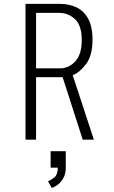

<svg xmlns="http://www.w3.org/2000/svg" viewBox="-20 -720 590 990"><path d="M111.5 0V-700H291.5Q333.5 -700 371.2 -683.5Q409 -667 433 -626.5Q457 -586 457 -514.5Q457 -435.5 425.2 -391.8Q393.5 -348 355 -332L464 0H406.5L303 -322H166V0ZM166 -367.5H289Q335 -367.5 368.2 -403.5Q401.5 -439.5 401.5 -514Q401.5 -589 366.8 -621.2Q332 -653.5 285.5 -653.5H166ZM241 144.5V59.5H319V144.5Q319 177.5 306.2 199.2Q293.5 221 276.8 233Q260 245 247 249.5L227.5 214.5Q240.5 210.5 259.2 195.8Q278 181 278 144.5Z"/></svg>

Font: Trispace SemiCondensed ExtraLight
Style: Regular
Weight: 200
Width: 4
Designer: Tyler Finck
Foundry: Etcetera Type Company
Version: Version 1.210; ttfautohint (v1.8.3)